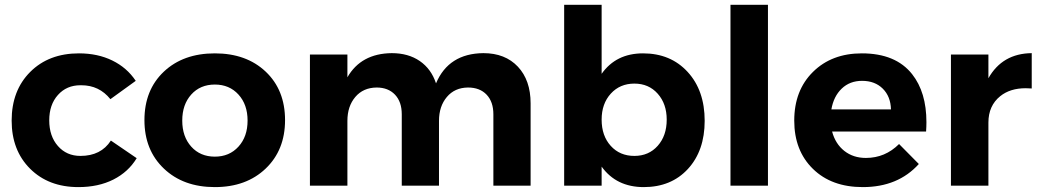

<svg xmlns="http://www.w3.org/2000/svg" viewBox="-20 -762 4264 788"><path d="M27.8 -267.1Q27.8 -390.6 104 -466.8Q180.2 -543 304.2 -543Q380.9 -543 440.9 -513.7Q501 -484.4 537.1 -430.2L433.1 -355Q387.2 -412.1 314 -412.1Q312 -412.1 310.1 -412.1Q253.4 -412.1 217.8 -372.3Q182.1 -332.5 182.1 -268.1Q182.1 -203.1 217.8 -162.6Q253.4 -122.1 310.1 -122.1Q394.5 -122.1 435.1 -185.1L541 -112.8Q506.8 -56.2 445.3 -25.1Q383.8 5.9 301.8 5.9Q179.2 5.9 103.5 -69.6Q27.8 -145 27.8 -267.1Z M572.8 -269Q572.8 -392.6 652.3 -467.8Q731.9 -543 861.8 -543Q991.2 -543 1070.6 -467.8Q1149.9 -392.6 1149.9 -269Q1149.9 -146 1070.3 -70.1Q990.7 5.9 861.8 5.9Q732.4 5.9 652.6 -70.1Q572.8 -146 572.8 -269ZM861.8 -119.1Q921.4 -119.1 958.7 -160.2Q996.1 -201.2 996.1 -267.1Q996.1 -333 958.7 -374Q921.4 -415 861.8 -415Q801.8 -415 764.9 -374Q728 -333 728 -267.1Q728 -201.2 764.9 -160.2Q801.8 -119.1 861.8 -119.1Z M1252 0V-538.1H1405.8V-444.8Q1461.9 -542.5 1587.9 -543.9Q1655.8 -543.9 1702.9 -511.5Q1750 -479 1769.5 -419.9Q1821.3 -542.5 1963.9 -543.9Q2053.2 -543.9 2105.5 -488.3Q2157.7 -432.6 2157.7 -337.9V0H2004.9V-293Q2004.9 -344.2 1977.1 -373.5Q1949.2 -402.8 1900.9 -402.8Q1846.2 -402.3 1814 -364Q1781.7 -325.7 1781.7 -266.1V0H1628.9V-293Q1628.9 -344.2 1601.1 -373.5Q1573.2 -402.8 1525.9 -402.8Q1470.7 -402.3 1438.2 -364Q1405.8 -325.7 1405.8 -266.1V0Z M2295.4 0V-742.2H2449.2V-459Q2508.3 -543 2619.1 -543Q2732.4 -543 2802.2 -466.8Q2872.1 -390.6 2872.1 -266.1Q2872.1 -143.6 2803.5 -68.8Q2734.9 5.9 2622.1 5.9Q2509.8 5.9 2449.2 -78.1V0ZM2449.2 -271Q2449.2 -204.6 2486.6 -163.3Q2523.9 -122.1 2583.5 -122.1Q2642.6 -122.1 2679.4 -163.6Q2716.3 -205.1 2716.3 -271Q2716.3 -335.9 2679.4 -377.4Q2642.6 -418.9 2583.5 -418.9Q2524.4 -418.9 2486.8 -377.7Q2449.2 -336.4 2449.2 -271Z M2978 0V-742.2H3131.8V0Z M3239.7 -267.1Q3239.7 -391.1 3316.7 -467Q3393.6 -543 3517.1 -543Q3656.2 -543 3723.6 -457.5Q3782.2 -383.3 3782.2 -260.7Q3782.2 -242.2 3780.8 -222.2H3395Q3408.7 -171.4 3445.3 -142.6Q3481.9 -113.8 3533.7 -113.8Q3612.8 -113.8 3669.9 -170.9L3751 -88.9Q3665.5 5.9 3521 5.9Q3392.6 5.9 3316.2 -69.1Q3239.7 -144 3239.7 -267.1ZM3392.1 -313H3636.7Q3635.3 -366.2 3603 -398.2Q3570.8 -430.2 3518.1 -430.2Q3467.8 -430.2 3434.6 -398.4Q3401.4 -366.7 3392.1 -313Z M3882.8 0V-538.1H4036.6V-440.9Q4093.8 -542.5 4214.4 -543.9V-398.9Q4201.7 -399.9 4189.5 -399.9Q4125.5 -399.9 4085 -367.2Q4036.6 -328.1 4036.6 -258.8V0Z"/></svg>

Font: Montserrat Semi Bold
Style: Regular
Weight: 600
Designer: Julieta Ulanovsky
Foundry: Julieta Ulanovsky
Version: Version 3.001;PS 003.001;hotconv 1.0.70;makeotf.lib2.5.58329